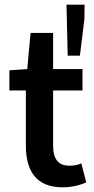

<svg xmlns="http://www.w3.org/2000/svg" viewBox="-20 -785 401 817"><path d="M20 -486V-400H90V-166C90 -60 132 12 246 12C286 12 321 3 347 -9L326 -90C310 -82 292 -80 275 -80C228 -80 206 -108 206 -166V-400H331V-491H206V-645H110L96 -491ZM268 -548H320L339 -702L340 -765H263Z"/></svg>

Font: DAIFUKU Sans Semibold
Style: Regular
Weight: 600
Designer: Original font ‘Source Sans 3’ : Paul D. Hunt
Foundry: Daifuku
Version: Version 1.000